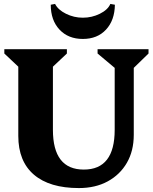

<svg xmlns="http://www.w3.org/2000/svg" viewBox="-20 -940 777 976"><path d="M563 -595 476 -668V-690H735V-668L660 -595V-255Q660 -173 625 -112.5Q590 -52 527.5 -18Q465 16 381 16Q232 16 152.5 -52Q73 -120 73 -249V-601L2 -668V-690H320V-668L249 -601V-280Q249 -78 406 -78Q563 -78 563 -280ZM401 -742Q327 -742 282.5 -789.5Q238 -837 238 -916L260 -920Q275 -890 315.5 -870Q356 -850 401 -850Q447 -850 487.5 -870Q528 -890 541 -920L564 -916Q563 -837 519 -789.5Q475 -742 401 -742Z"/></svg>

Font: Platypi
Style: Bold
Weight: 700
Designer: David Sargent
Foundry: Bolt Cutter Type
Version: Version 1.200; ttfautohint (v1.8.4.7-5d5b)